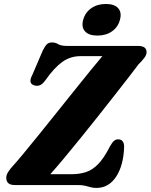

<svg xmlns="http://www.w3.org/2000/svg" viewBox="-20 -931 758 966"><path d="M368.5 0H54.5Q11.5 0 11.5 -36.5Q11.5 -51 21.8 -66.8Q32 -82.5 46 -97.5Q64 -117 97.2 -157.2Q130.5 -197.5 173 -250Q215.5 -302.5 261.5 -360Q307.5 -417.5 352 -473Q396.5 -528.5 433.8 -574.5Q471 -620.5 495 -648.5H385Q333.5 -648.5 292.8 -619Q252 -589.5 207.5 -526Q192 -505 177.5 -501Q163 -497 149.5 -502.5Q120.5 -513 143 -555L195.5 -677.5Q207.5 -701 216.8 -709.2Q226 -717.5 242.5 -717.5Q258 -717.5 272.8 -708.8Q287.5 -700 316 -700H673.5Q717.5 -700 717.5 -669Q717.5 -655 706.2 -640Q695 -625 677.5 -608Q660.5 -585 629 -544.5Q597.5 -504 557 -452.2Q516.5 -400.5 471.8 -344Q427 -287.5 382.8 -233Q338.5 -178.5 299.8 -132Q261 -85.5 233 -54.5H339Q379 -54.5 411.5 -64.8Q444 -75 473.5 -105Q503 -135 533.5 -195Q544.5 -214.5 553.5 -222.2Q562.5 -230 574.5 -230Q604.5 -230 604.5 -191.5Q601.5 -98.5 564.2 -42Q527 14.5 465.5 14.5Q448 14.5 435.5 10.8Q423 7 408 3.5Q393 0 368.5 0ZM470 -752Q427 -752 407.8 -773.2Q388.5 -794.5 398.5 -831.5Q408.5 -868 439 -889.5Q469.5 -911 512.5 -911Q556 -911 574.8 -889.5Q593.5 -868 583.5 -831.5Q574 -795 543.8 -773.5Q513.5 -752 470 -752Z"/></svg>

Font: Fraunces 9pt S000
Style: Bold Italic
Weight: 700
Italic angle: -16°
Version: Version 1.000; ttfautohint (v1.8.3)